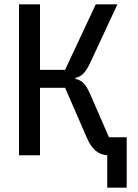

<svg xmlns="http://www.w3.org/2000/svg" viewBox="-20 -718 640 888"><path d="M476 150V0Q415 -3 383 -78L281 -312H165V0H68V-698H165V-395H281L423 -698H523L397 -427Q380 -392 365 -377Q350 -362 329 -358V-353Q353 -348 368 -332Q383 -316 400 -276L484 -83H566V150Z"/></svg>

Font: IBM Plex Mono Text
Style: Regular
Weight: 450
Designer: Mike Abbink, Paul van der Laan, Pieter van Rosmalen
Foundry: Bold Monday
Version: Version 2.000